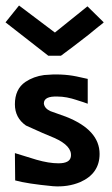

<svg xmlns="http://www.w3.org/2000/svg" viewBox="-22 -663 406 696"><path d="M269 -3Q224 16 170 12Q76 3 33 -9L32 -108L110 -84Q155 -71 190 -71Q232 -71 235 -96Q240 -134 175 -163Q142 -176 72 -208Q32 -236 32 -285Q32 -340 70 -366Q100 -386 138 -391Q201 -397 255 -386L296 -377V-287Q283 -292 257 -300Q219 -313 187 -313Q137 -315 137 -288Q139 -270 161 -260Q171 -256 189 -250Q207 -244 217 -240Q339 -192 339 -105Q339 -34 269 -3ZM295 -640 354 -582 352 -580Q351 -579 345.5 -574.5Q340 -570 334.5 -566Q329 -562 318.5 -553Q308 -544 299 -537Q240 -491 199 -461H153L-2 -582L47 -643Q60 -633 177 -545Q185 -551 295 -640Z"/></svg>

Font: GFS Neohellenic Rg
Style: Bold
Weight: 700
Designer: Designed by Takis Katsoulidis and George D. Matthiopoulos.
Foundry: Designed by Takis Katsoulidis and George D. Matthiopoulos.
Version: Version 1.0